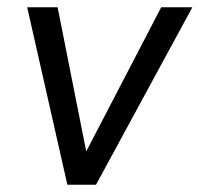

<svg xmlns="http://www.w3.org/2000/svg" viewBox="-20 -510 551 530"><path d="M166 0 55 -490H139L223 -67H205L425 -490H511L245 0Z"/></svg>

Font: Nunito Sans 10pt SemiCondensed
Style: Italic
Weight: 400
Width: 4
Italic angle: -9°
Designer: Vernon Adams
Foundry: Vernon Adams
Version: Version 3.101;gftools[0.9.27]